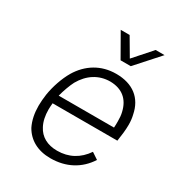

<svg xmlns="http://www.w3.org/2000/svg" viewBox="-167 -806 846 914"><g transform="rotate(30 255.5 -349.5)"><path d="M358 -572 471 -698H422L336 -601L279 -698H230L302 -572ZM255 -48C201 -48 162 -70 141 -111C128 -135 122 -165 122 -198C122 -209 123 -221 124 -233H480C485 -265 489 -296 489 -325C489 -344 487 -362 483 -378C467 -460 409 -506 317 -506C234 -506 168 -465 126 -395C103 -355 85 -303 77 -253C74 -231 72 -210 72 -190C72 -150 79 -113 95 -81C124 -30 175 -1 245 -1C331 -1 399 -38 442 -105L406 -129C370 -76 319 -48 255 -48ZM164 -369C197 -427 248 -460 311 -460C377 -459 417 -424 431 -363C435 -348 436 -331 436 -313C436 -302 436 -291 435 -279H131C139 -310 152 -346 164 -369Z"/></g></svg>

Font: Arthouse Owned Light
Style: Italic
Weight: 300
Italic angle: -10°
Designer: Jeremy Tribby
Foundry: Tribby Type
Version: Version 1.000;PS 001.000;hotconv 1.0.88;makeotf.lib2.5.64775